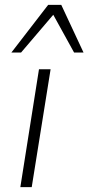

<svg xmlns="http://www.w3.org/2000/svg" viewBox="-20 -773 365 793"><path d="M64 0 141 -487H189L111 0ZM27 -556 179 -753H233L325 -556H286L200 -712L67 -556Z"/></svg>

Font: Nunito Sans 10pt SemiExpanded ExtraLight
Style: Italic
Weight: 250
Width: 6
Italic angle: -9°
Designer: Vernon Adams
Foundry: Vernon Adams
Version: Version 3.101;gftools[0.9.27]